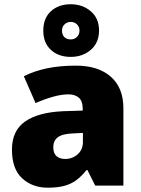

<svg xmlns="http://www.w3.org/2000/svg" viewBox="-20 -871 663 901"><path d="M335.9 -563Q440.9 -563 500 -511Q559.1 -459 559.1 -362.8V0H426.8L390.1 -73.2H386.2Q362.8 -43.9 338.1 -25.6Q313.5 -7.3 281.7 1.2Q250 9.8 204.1 9.8Q131.8 9.8 84 -34.2Q36.1 -78.1 36.1 -168.9Q36.1 -257.8 97.7 -300.8Q159.2 -343.8 275.9 -349.1L368.2 -352.1V-359.9Q368.2 -397 349.9 -412.6Q331.5 -428.2 300.8 -428.2Q268.1 -428.2 227.8 -416.7Q187.5 -405.3 147 -387.2L91.8 -513.2Q139.6 -537.6 200.2 -550.3Q260.7 -563 335.9 -563ZM369.1 -247.1 325.2 -245.1Q272.5 -243.2 251.2 -226.8Q230 -210.4 230 -180.2Q230 -151.9 245.1 -138.4Q260.3 -125 285.2 -125Q319.8 -125 344.5 -147Q369.1 -168.9 369.1 -204.1ZM312 -604Q254.4 -604 218.8 -637Q183.1 -669.9 183.1 -727.1Q183.1 -785.2 218.8 -818.1Q254.4 -851.1 312 -851.1Q367.2 -851.1 406 -818.1Q444.8 -785.2 444.8 -728Q444.8 -670.4 406.2 -637.2Q367.7 -604 312 -604ZM312 -686Q329.1 -686 341.1 -697.5Q353 -709 353 -727.1Q353 -745.6 341.1 -756.8Q329.1 -768.1 312 -768.1Q294.9 -768.1 283 -756.8Q271 -745.6 271 -727.1Q271 -709 281.5 -697.5Q292 -686 312 -686Z"/></svg>

Font: Open Sans ExtraBold
Style: Regular
Weight: 800
Designer: Monotype Design Team
Foundry: Monotype Imaging Inc.
Version: Version 3.003; ttfautohint (v1.8.4)